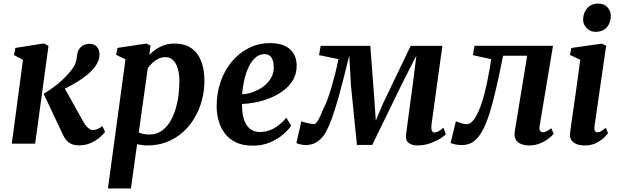

<svg xmlns="http://www.w3.org/2000/svg" viewBox="-20 -815 3512 1089"><path d="M46.8 0 110.4 -475.7 59.1 -502.8 67.3 -543.3 229.2 -568.7 255.1 -554.9 179.3 0ZM429 9.4Q399.3 9.4 381.3 -0.2Q363.4 -9.9 353.7 -23.2Q344.1 -36.5 338.4 -47.7L227.6 -282.9Q257.5 -301 284 -320.5Q310.4 -339.9 333.8 -361.6Q357.1 -383.2 376.9 -407.7Q401.3 -436.9 408.3 -458.3Q415.4 -479.7 417 -499.1Q419.3 -523.8 430.2 -538.6Q441.2 -553.4 456.1 -560Q471.1 -566.6 485.2 -566.6Q515.4 -566.6 529.5 -549.9Q543.6 -533.2 544.2 -510Q544.8 -487.1 537.1 -468.8Q529.4 -450.4 518.4 -435.8Q501 -412.6 475.3 -391.4Q449.5 -370.2 420.8 -352.4Q392.1 -334.6 364.9 -320.7Q337.7 -306.7 316.7 -297.3L331.1 -341.9L454 -122.3Q466 -101.3 480.3 -89.3Q494.7 -77.3 507.2 -77.3Q516.5 -77.3 531.1 -82.4Q545.8 -87.5 560.1 -99.8L576.2 -67.2Q567.7 -54.9 547 -36.8Q526.3 -18.6 496.1 -4.6Q465.9 9.4 429 9.4Z M592.2 254 691.7 -478.1 638.7 -504 646.4 -543.3 810.8 -568 833.6 -556.6 827.2 -503.8Q842.8 -520.4 864.1 -535.1Q885.3 -549.7 911.8 -558.8Q938.4 -568 970.3 -568Q1026.8 -568 1064.3 -542.4Q1101.9 -516.7 1120.6 -469.3Q1139.4 -421.9 1139.4 -356Q1139.4 -299.2 1124.9 -245.4Q1110.4 -191.6 1082.8 -145.3Q1055.2 -99 1015.8 -64Q976.3 -29.1 925.9 -9.5Q875.5 10 816 10Q802.1 10 787 7.9Q772 5.7 757.6 3.1L722.6 254ZM767 -64.1Q779.8 -57.7 795 -54.9Q810.3 -52.2 828.7 -52.2Q864.6 -52.2 892.1 -69.7Q919.7 -87.3 939.7 -117.3Q959.7 -147.4 972.6 -186.4Q985.5 -225.4 991.6 -268.6Q997.6 -311.9 997.6 -354.7Q997.6 -393.7 988.8 -424.5Q979.9 -455.3 962.5 -473.1Q945 -490.8 918.4 -490.8Q896.3 -490.8 877.7 -481.6Q859 -472.4 844.2 -458.1Q829.3 -443.9 818.3 -428.7Z M1631.4 -102Q1618.1 -81 1588.4 -54.6Q1558.6 -28.1 1514.5 -8.5Q1470.4 11.1 1413 11.1Q1356.8 11.1 1317.7 -7.9Q1278.6 -26.9 1254.5 -59.2Q1230.5 -91.4 1219.7 -131.4Q1208.9 -171.3 1208.8 -212.6Q1208.9 -288.3 1231.9 -353.3Q1254.8 -418.3 1295.9 -467Q1337 -515.7 1392.2 -543.1Q1447.4 -570.5 1511.8 -570.5Q1563.8 -570.5 1596.8 -554.3Q1629.8 -538.1 1645.9 -510.2Q1661.9 -482.3 1662.7 -447.8Q1663.7 -399.9 1643.1 -363.6Q1622.5 -327.4 1588 -301.6Q1553.4 -275.7 1511.9 -259Q1470.4 -242.4 1428.7 -234.3Q1387 -226.2 1352.8 -225.4Q1352.1 -190.3 1357.8 -161.3Q1363.4 -132.3 1375.7 -111Q1388 -89.8 1407.1 -78.1Q1426.2 -66.4 1451.9 -66.4Q1486.9 -66.4 1514.9 -78.1Q1542.8 -89.8 1565 -108.4Q1587.2 -127 1604.2 -147ZM1481.6 -508Q1449.6 -508 1426.5 -486.3Q1403.3 -464.5 1387.9 -429.7Q1372.5 -395 1364 -355.4Q1355.6 -315.8 1353.4 -280Q1374.7 -281 1399.5 -287.9Q1424.2 -294.9 1448 -307.8Q1471.9 -320.8 1491.4 -339.5Q1511 -358.1 1522.3 -382.5Q1533.7 -406.8 1532.6 -436.4Q1531.6 -472 1518.5 -490Q1505.4 -508 1481.6 -508Z M2345.2 10Q2317 10 2297.8 -4.5Q2278.6 -19 2283.3 -54L2322.3 -344.8L2341.7 -499.7L2263.2 -345.8L2091.2 7H2004.5L1970.6 -329.7L1961 -499.7Q1943.3 -428.5 1926.8 -363.8Q1910.4 -299.2 1894.5 -244Q1878.6 -188.9 1862.8 -144.9Q1847 -100.9 1831 -70.7Q1810.8 -32.8 1781.7 -12.4Q1752.5 8 1710.7 8Q1703.8 8 1692.7 5.8Q1681.5 3.6 1672 0.8Q1662.4 -2 1661 -4L1689.4 -127.7Q1693.3 -125 1708.2 -120.9Q1723 -116.8 1738.8 -113.8Q1754.6 -110.8 1760.8 -110.8Q1766.9 -110.8 1773.6 -118.6Q1780.3 -126.4 1787.4 -138.9Q1794.4 -151.4 1801 -166.3Q1807.5 -181.2 1812.7 -195.3Q1825.6 -218.3 1838.5 -253.9Q1851.3 -289.5 1863.1 -330.2Q1874.8 -371 1884.4 -410.2Q1893.9 -449.4 1899.8 -479.6L1789.7 -502.3L1798.8 -554.9L2080.4 -555L2104.7 -231.5L2111.4 -130.9L2154.1 -231.5L2309.4 -554.9H2489.1L2427.9 -112.3Q2426 -97.2 2426.7 -86.1Q2427.5 -75.1 2431.8 -69.4Q2436.2 -63.6 2443.7 -63.6Q2456.6 -63.6 2470.4 -72.3Q2484.2 -80.9 2495 -90.9L2508.9 -53.1Q2504.2 -47 2481 -31.7Q2457.8 -16.4 2422.4 -3.2Q2387.1 10 2345.2 10Z M3040.7 -101.1Q3037.4 -78.7 3044.4 -71.6Q3051.4 -64.6 3058.7 -64.6Q3067.1 -64.6 3078.4 -69.9Q3089.7 -75.1 3106.5 -87.7L3120.6 -56.6Q3111.8 -44.6 3091.1 -28.9Q3070.5 -13.1 3042.3 -1.6Q3014.1 10 2982 10Q2938.8 10 2916 -10.2Q2893.2 -30.5 2899.9 -71.4L2970.1 -498.9H2833.6Q2813.2 -397 2794.5 -315.2Q2775.9 -233.5 2756.5 -172Q2737.2 -110.6 2714.2 -70Q2693.3 -32.4 2665.6 -12.2Q2637.9 8 2598.8 8Q2580 8 2560.5 3.7Q2541.1 -0.6 2535.7 -4L2565.8 -127.2Q2570.1 -125.2 2580 -121.4Q2590 -117.5 2602.4 -114.2Q2614.7 -110.8 2626 -110.8Q2642.2 -110.8 2656.3 -124Q2670.4 -137.3 2682.6 -159.9Q2694.9 -182.4 2705.5 -211.5Q2716.1 -240.5 2724.6 -272.1Q2735.8 -313.5 2744.1 -354.7Q2752.4 -395.9 2758 -429.1Q2763.5 -462.2 2766 -479.2L2662.1 -502.3L2671.5 -555.4H3116.6Z M3297.2 10Q3268.1 10 3248.4 1.6Q3228.7 -6.8 3219.7 -22.2Q3210.6 -37.5 3213.2 -58.6Q3215.7 -80.8 3220.4 -113.3Q3225.1 -145.8 3230.9 -186.5Q3236.7 -227.2 3243.5 -274.1Q3250.3 -321.1 3257.2 -372.1Q3264.1 -423.1 3271.2 -475.8L3212.8 -503.4L3220.2 -542.9L3393.3 -567.4L3418.1 -556L3352.1 -101.1Q3349.5 -83.1 3354 -73.9Q3358.5 -64.6 3368.4 -64.6Q3377.6 -64.6 3388.3 -70.3Q3398.9 -75.9 3415.9 -90.2L3428.9 -59.4Q3423.7 -52.1 3407 -35.4Q3390.2 -18.8 3362.6 -4.4Q3335 10 3297.2 10ZM3357 -634.4Q3327.7 -634.4 3306.8 -656.4Q3285.9 -678.3 3287.3 -707.9Q3289.1 -744.5 3311.8 -769.6Q3334.5 -794.7 3373 -794.7Q3406.1 -794.7 3425.5 -773.5Q3444.8 -752.2 3444.4 -724.3Q3444.1 -686.3 3422.1 -660.4Q3400 -634.4 3357 -634.4Z"/></svg>

Font: Merriweather Light
Style: Italic
Weight: 300
Italic angle: -7.8°
Designer: Eben Sorkin
Foundry: Eben Sorkin
Version: Version 2.101